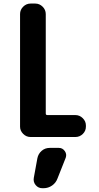

<svg xmlns="http://www.w3.org/2000/svg" viewBox="-20 -750 540 1051"><path d="M302.7 59.6Q322.3 59.6 334.5 76.7Q346.7 93.8 339.8 113.3L294.9 226.6Q286.1 251 265.1 265.6Q244.1 280.3 217.8 280.3H211.9Q189.5 280.3 175.3 263.2Q161.1 246.1 165 223.6L184.6 116.2Q189.5 91.8 208 75.7Q226.6 59.6 252 59.6ZM392.6 -120.1Q416 -120.1 433.1 -103Q450.2 -85.9 450.2 -63.5V-56.6Q450.2 -33.2 433.1 -16.6Q416 0 392.6 0H147.5Q124 0 106.9 -17.1Q89.8 -34.2 89.8 -56.6V-672.9Q89.8 -696.3 106.9 -713.4Q124 -730.5 147.5 -730.5H172.9Q196.3 -730.5 213.4 -713.4Q230.5 -696.3 230.5 -672.9V-128.9Q230.5 -120.1 239.3 -120.1Z"/></svg>

Font: Rounded Mgen+ 2m bold
Style: Bold
Weight: 700
Designer: [Source Han Sans]
Ryoko NISHIZUKA  (kana & ideographs); Paul D. Hunt (Latin, Greek & Cyrillic); Wenlong ZHANG  (bopomofo
Version: Version 1.059.20150602